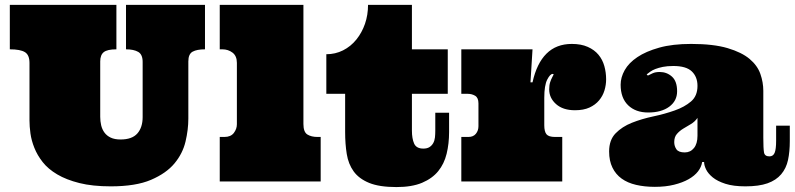

<svg xmlns="http://www.w3.org/2000/svg" viewBox="-20 -739 3237 782"><path d="M454.1 -719.2V-538.1Q417 -538.1 402.6 -526.6Q388.2 -515.1 388.2 -488.8V-263.2Q388.2 -245.1 392.1 -228.5Q396 -211.9 405.5 -199Q415 -186 430.9 -178.5Q446.8 -170.9 471.2 -170.9Q518.1 -170.9 539.6 -195.6Q561 -220.2 561 -262.2V-486.8Q561 -517.1 543 -527.6Q524.9 -538.1 493.2 -538.1V-719.2H814.9V-538.1Q782.2 -538.1 764.6 -528.6Q747.1 -519 747.1 -488.8V-255.9Q747.1 -210.9 735.6 -162.4Q724.1 -113.8 690.7 -73.5Q657.2 -33.2 595.2 -6.6Q533.2 20 431.2 20Q356.9 20 303.5 6.6Q250 -6.8 212.9 -28.8Q175.8 -50.8 153.8 -78.9Q131.8 -106.9 119.9 -137Q107.9 -167 104 -195.6Q100.1 -224.1 100.1 -248V-482.9Q100.1 -515.1 81.5 -526.6Q63 -538.1 20 -538.1V-719.2Z M1215.8 -719.2V-233.9Q1215.8 -201.2 1231.9 -191.2Q1248 -181.2 1272.9 -181.2H1286.1V0H875V-181.2H894Q919.9 -181.2 932.4 -197.5Q944.8 -213.9 944.8 -232.9V-482.9Q944.8 -511.2 927 -524.7Q909.2 -538.1 885.7 -538.1H875V-719.2Z M1657.7 -719.2V-538.1H1803.7V-356.9H1657.7V-207Q1657.7 -174.8 1666.7 -154.3Q1675.8 -133.8 1704.1 -133.8Q1719.7 -133.8 1729.2 -139.9Q1738.8 -146 1744.4 -156Q1750 -166 1751.5 -179Q1752.9 -191.9 1752.9 -207V-279.8H1809.1V-201.2Q1809.1 -153.8 1799.1 -112.8Q1789.1 -71.8 1764.9 -42Q1740.7 -12.2 1699.2 5.4Q1657.7 22.9 1594.7 22.9Q1524.9 22.9 1483.4 5.9Q1441.9 -11.2 1420.4 -41Q1398.9 -70.8 1392.3 -111.8Q1385.7 -152.8 1385.7 -201.2V-356.9H1309.1V-518.1Q1345.7 -518.1 1377.2 -533.9Q1408.7 -549.8 1431.4 -577.9Q1454.1 -606 1466.6 -642.1Q1479 -678.2 1479 -719.2Z M2148.9 -538.1 2140.6 -403.8H2148.9Q2166 -481 2205.8 -520.5Q2245.6 -560.1 2309.1 -560.1Q2346.7 -560.1 2373.8 -548.1Q2400.9 -536.1 2417.5 -516.1Q2434.1 -496.1 2441.4 -470Q2448.7 -443.8 2448.7 -416Q2448.7 -393.1 2441.9 -370.6Q2435.1 -348.1 2419.9 -330.1Q2404.8 -312 2380.9 -301Q2356.9 -290 2321.8 -290Q2272.9 -290 2244.9 -314.9Q2216.8 -339.8 2216.8 -375Q2216.8 -392.1 2220.7 -404.1Q2224.6 -416 2228.8 -423.6Q2232.9 -431.2 2234.4 -434.6Q2235.8 -438 2231 -438Q2220.7 -438 2208.7 -414.6Q2196.8 -391.1 2196.8 -340.8V-229Q2196.8 -203.1 2205.8 -192.1Q2214.8 -181.2 2240.7 -181.2H2270V0H1858.9V-181.2H1887.7Q1907.7 -181.2 1918.2 -194.1Q1928.7 -207 1928.7 -225.1V-317.9Q1928.7 -340.8 1915.3 -348.9Q1901.9 -356.9 1884.8 -356.9H1858.9V-538.1Z M2722.7 -470.2Q2697.8 -470.2 2679.9 -466.6Q2662.1 -462.9 2649.4 -458Q2636.7 -453.1 2628.4 -447Q2620.1 -440.9 2613.8 -436L2618.7 -431.2Q2627.9 -436 2638.9 -440.9Q2649.9 -445.8 2667 -445.8Q2695.8 -445.8 2716.8 -427Q2737.8 -408.2 2737.8 -367.2Q2737.8 -328.1 2705.8 -304.4Q2673.8 -280.8 2620.1 -280.8Q2568.8 -280.8 2538.3 -310.3Q2507.8 -339.8 2507.8 -394Q2507.8 -423.8 2524.4 -453.4Q2541 -482.9 2575.9 -506.3Q2610.8 -529.8 2664.8 -544.9Q2718.8 -560.1 2794.9 -560.1Q2885.7 -560.1 2943.4 -543Q3001 -525.9 3033 -499Q3064.9 -472.2 3076.9 -438Q3088.9 -403.8 3088.9 -369.1V-178.2Q3088.9 -133.8 3091.8 -117.9Q3094.7 -102.1 3113.8 -102.1Q3128.9 -102.1 3135 -116.5Q3141.1 -130.9 3141.1 -166V-227.1H3196.8V-165Q3196.8 -121.1 3189.5 -87.2Q3182.1 -53.2 3161.6 -29.1Q3141.1 -4.9 3106 7.6Q3070.8 20 3016.1 20Q2966.8 20 2934.3 9.5Q2901.9 -1 2882.8 -16.6Q2863.8 -32.2 2855.7 -49.1Q2847.7 -65.9 2847.7 -79.1H2839.8Q2836.9 -59.1 2823 -41Q2809.1 -22.9 2784.4 -9Q2759.8 4.9 2725.3 13.4Q2690.9 22 2647 22Q2605 22 2570.6 13.9Q2536.1 5.9 2512 -11.5Q2487.8 -28.8 2474.4 -56.4Q2460.9 -84 2460.9 -122.1Q2460.9 -168.9 2487.3 -196Q2513.7 -223.1 2553.7 -239Q2593.8 -254.9 2640.9 -264.9Q2688 -274.9 2728 -289.1Q2768.1 -303.2 2794.4 -325.7Q2820.8 -348.1 2820.8 -389.2Q2820.8 -425.8 2797.9 -448Q2774.9 -470.2 2722.7 -470.2ZM2820.8 -258.8Q2810.1 -243.2 2793.9 -233.6Q2777.8 -224.1 2762.9 -215.1Q2748 -206.1 2737.1 -193.6Q2726.1 -181.2 2726.1 -160.2Q2726.1 -144 2734.9 -131.1Q2743.7 -118.2 2769 -118.2Q2792 -118.2 2806.4 -136Q2820.8 -153.8 2820.8 -186Z"/></svg>

Font: Ultra
Style: Regular
Weight: 400
Designer: Astigmatic (AOETI)
Foundry: Astigmatic (AOETI)
Version: Version 1.000